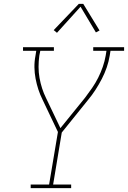

<svg xmlns="http://www.w3.org/2000/svg" viewBox="-20 -981 667 1001"><path d="M140 0V-19H236L282 -293L202 -461Q189 -487 180 -514.5Q171 -542 165.5 -571Q160 -600 159.5 -630Q159 -660 165 -691L169 -716H100V-735H261V-716H190L185 -691Q181 -661 181 -632Q181 -603 186 -575Q191 -547 199.5 -520.5Q208 -494 220 -470L295 -313L423 -471Q442 -496 460 -522Q478 -548 492 -576Q506 -604 516 -633Q526 -662 531 -691L535 -716H466V-735H627V-716H556L552 -691Q547 -660 536.5 -629.5Q526 -599 511 -570Q496 -541 478 -513Q460 -485 439 -460L302 -290L257 -19H351V0ZM277 -810 260 -824 391 -961H414L499 -822L480 -812L400 -946Z"/></svg>

Font: Iosevka Curly Slab ThExObl
Style: Regular
Weight: 100
Width: 7
Italic angle: -9°
Monospace: yes
Designer: Belleve Invis
Foundry: Belleve Invis
Version: Version 11.1.0; ttfautohint (v1.8.3)